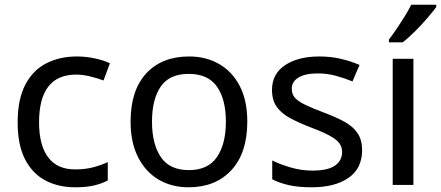

<svg xmlns="http://www.w3.org/2000/svg" viewBox="-20 -786 1874 816"><path d="M300 10Q228 10 173 -19Q118 -48 86.5 -109Q55 -170 55 -265Q55 -364 87.5 -426Q120 -488 177 -517Q234 -546 306 -546Q346 -546 384.5 -537.5Q423 -529 447 -517L420 -444Q396 -453 364 -461Q332 -469 304 -469Q146 -469 146 -266Q146 -169 184.5 -117.5Q223 -66 299 -66Q342 -66 376 -75Q410 -84 438 -97V-19Q411 -5 378.5 2.5Q346 10 300 10Z M1031 -269Q1031 -136 963.5 -63Q896 10 781 10Q710 10 654.5 -22.5Q599 -55 567 -117.5Q535 -180 535 -269Q535 -402 601.5 -474Q668 -546 784 -546Q856 -546 912 -513.5Q968 -481 999.5 -419.5Q1031 -358 1031 -269ZM626 -269Q626 -174 663.5 -118.5Q701 -63 783 -63Q864 -63 902 -118.5Q940 -174 940 -269Q940 -364 902 -418Q864 -472 782 -472Q700 -472 663 -418Q626 -364 626 -269Z M1519 -148Q1519 -70 1461 -30Q1403 10 1305 10Q1249 10 1208.5 1Q1168 -8 1137 -24V-104Q1169 -88 1214.5 -74.5Q1260 -61 1307 -61Q1374 -61 1404 -82.5Q1434 -104 1434 -140Q1434 -160 1423 -176Q1412 -192 1383.5 -208Q1355 -224 1302 -244Q1250 -264 1213 -284Q1176 -304 1156 -332Q1136 -360 1136 -404Q1136 -472 1191.5 -509Q1247 -546 1337 -546Q1386 -546 1428.5 -536Q1471 -526 1508 -510L1478 -440Q1444 -454 1407 -464Q1370 -474 1331 -474Q1277 -474 1248.5 -456.5Q1220 -439 1220 -409Q1220 -386 1233 -371Q1246 -356 1276.5 -341Q1307 -326 1358 -307Q1409 -288 1445 -268Q1481 -248 1500 -219.5Q1519 -191 1519 -148Z M1737 0H1649V-536H1737ZM1834 -766V-756Q1821 -738 1796.5 -709.5Q1772 -681 1743.5 -652.5Q1715 -624 1691 -606H1633V-618Q1647 -636 1665 -662.5Q1683 -689 1700 -716.5Q1717 -744 1728 -766Z"/></svg>

Font: Noto Sans
Style: Regular
Weight: 400
Designer: Monotype Design Team
Foundry: Monotype Imaging Inc.
Version: Version 1.902